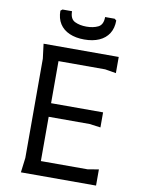

<svg xmlns="http://www.w3.org/2000/svg" viewBox="-97 -964 761 1029"><g transform="rotate(10 283.5 -449.0)"><path d="M90 0 100 -80V-620L90 -700H499V-612L439 -622H185V-393H468V-311L408 -319H185V-78H439L499 -88V0ZM300 -760Q254 -760 219.5 -775Q185 -790 166.5 -819Q148 -848 148 -890L158 -898H210Q210 -856 236.5 -843Q263 -830 300 -830Q337 -830 363.5 -843Q390 -856 390 -898H442L452 -890Q452 -848 433.5 -819Q415 -790 381 -775Q347 -760 300 -760Z"/></g></svg>

Font: AR One Sans
Style: Regular
Weight: 400
Designer: Niteesh Yadav
Foundry: Niteesh Yadav
Version: Version 1.001;gftools[0.9.33]